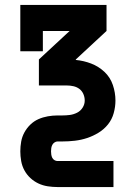

<svg xmlns="http://www.w3.org/2000/svg" viewBox="-20 -540 540 775"><path d="M212 215Q193 215 173 212Q153 209 135 200.5Q117 192 102.5 178.5Q88 165 78.5 147.5Q69 130 65.5 110Q62 90 62 71Q62 51 65.5 31.5Q69 12 78.5 -5.5Q88 -23 102.5 -37Q117 -51 135 -59Q153 -67 173 -70.5Q193 -74 212 -74H231Q247 -74 262 -76Q277 -78 291 -85Q305 -92 313.5 -105.5Q322 -119 322 -134Q322 -148 316.5 -160.5Q311 -173 300.5 -181Q290 -189 276.5 -192Q263 -195 250 -195H137V-300L261 -415H153V-333H62V-520H410V-415L286 -300V-298Q318 -295 348 -283.5Q378 -272 401.5 -250Q425 -228 435.5 -197Q446 -166 446 -134Q446 -109 439 -83.5Q432 -58 416 -38Q400 -18 378 -4.5Q356 9 332 17Q308 25 282.5 28Q257 31 231 31H212Q206 31 200 35Q194 39 191 45Q188 51 187 57.5Q186 64 186 71Q186 77 187 84Q188 91 191 97Q194 103 200 106.5Q206 110 212 110H438V215Z"/></svg>

Font: Iosevka Curly Slab Extrabold
Style: Regular
Weight: 800
Monospace: yes
Designer: Belleve Invis
Foundry: Belleve Invis
Version: Version 22.1.2; ttfautohint (v1.8.4)